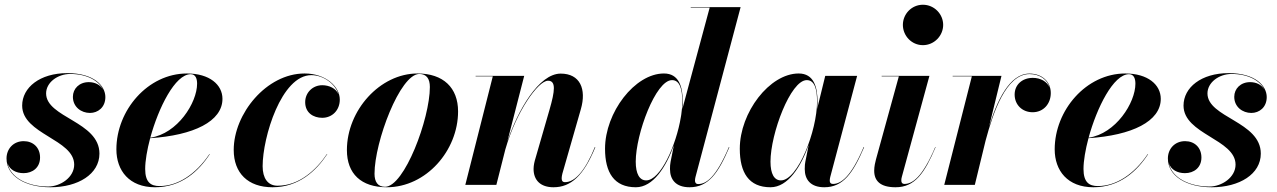

<svg xmlns="http://www.w3.org/2000/svg" viewBox="-20 -780 5386 810"><path d="M399.5 -132C399.5 -267.5 174.5 -283.5 174.5 -386C174.5 -432 223 -468 276.5 -468C347.5 -468 396.5 -439 414.5 -402.5C403 -422 381 -433.5 354.5 -433.5C314.5 -433.5 287.5 -406 287.5 -371.5C287.5 -329 322.5 -303.5 359.5 -303.5C393 -303.5 424.5 -327 424.5 -370.5C424.5 -417.5 377 -471.5 264 -471.5C148.5 -471.5 73.5 -411 73.5 -334.5C73.5 -213.5 293 -192.5 293 -85.5C293 -32 235.5 7 182.5 7C101.5 7 25 -27.5 11.5 -91.5C20.5 -64 47.5 -49.5 79.5 -49.5C117 -49.5 149 -72.5 149 -115.5C149 -157.5 120 -184.5 80 -184.5C36 -184.5 7.5 -151.5 7.5 -111.5C7.5 -37 86.5 10 193 10C309.5 10 399.5 -45.5 399.5 -132Z M592.5 -67C592.5 -101.5 600.5 -148 613.5 -197C797 -209 918.5 -268 918.5 -363C918.5 -423 863.5 -470 769 -470C603.5 -470 471 -314.5 471 -150C471 -60 525.5 10 634 10C745.5 10 818.5 -58.5 865 -129.5L863.5 -130C806 -44.5 729.5 5 653 5C616.5 5 592.5 -11 592.5 -67ZM784.5 -467C805.5 -467 811.5 -447.5 811.5 -427C811.5 -346.5 729 -216 614 -199C648.5 -325 718.5 -467 784.5 -467Z M1360.5 -129.5 1359.5 -130.5C1313.5 -62 1241.5 3.5 1151 3.5C1109.5 3.5 1088 -28.5 1088 -79C1088 -200.5 1167 -463 1293.5 -463C1344.5 -463 1395 -426 1408 -382C1397.5 -407.5 1368 -420.5 1339.5 -420.5C1299 -420.5 1267.5 -389 1267.5 -349C1267.5 -304 1302 -283 1339.5 -283C1381 -283 1413.5 -314.5 1413.5 -360C1413.5 -414 1354.5 -470 1265 -470C1104 -470 966 -300 966 -147.5C966 -50 1026 10 1129.5 10C1240.5 10 1313.5 -59 1360.5 -129.5Z M1612 10C1778 10 1912.5 -145 1912.5 -310C1912.5 -410 1850 -470 1741.5 -470C1583 -470 1443.5 -314.5 1443.5 -147C1443.5 -47 1503.5 10 1612 10ZM1604.5 8C1573.5 8 1560 -13 1560 -47C1560 -181 1667.5 -468 1749 -468C1780 -468 1793.5 -447 1793.5 -413C1793.5 -279 1686 8 1604.5 8Z M2059 -458 1943 0H2074L2112 -150C2157.5 -308.5 2250 -439.5 2292 -439.5C2326.5 -439.5 2321 -396 2298.5 -318L2239 -112C2235 -99.5 2231 -82.5 2231 -67.5C2231 -19.5 2260.5 10 2315 10C2388.5 10 2442 -38.5 2491.5 -159L2489.5 -159.5C2449 -60 2405.5 -11.5 2364 -11.5C2353 -11.5 2349.5 -17.5 2349.5 -28.5C2349.5 -33.5 2351 -41.5 2352.5 -47.5L2430.5 -319.5C2455 -404.5 2427 -469.5 2345.5 -469.5C2253 -469.5 2164.5 -314 2120.5 -183.5L2191.5 -460H1986.5V-458Z M2860.5 -350C2860.5 -414.5 2844 -470 2781 -470C2658 -470 2532.5 -305.5 2532.5 -152.5C2532.5 -52.5 2570.5 10 2662.5 10C2735.5 10 2790 -75.5 2823 -167.5L2809 -97.5C2807 -88 2806.5 -77 2806.5 -67C2806.5 -22 2831.5 10 2889 10C2968.5 10 3010 -49 3057 -159L3055 -159.5C3000.5 -31.5 2959.5 -3.5 2925.5 -3.5C2915 -3.5 2912 -11 2912 -18C2912 -22.5 2912.5 -27 2914 -33L3104.5 -750H2894V-748H2974L2858.5 -319.5C2860 -330.5 2860.5 -341 2860.5 -350ZM2858.5 -351.5C2858.5 -334.5 2857 -315.5 2854 -296L2852.5 -287C2833 -166.5 2766 -19 2706 -19C2678 -19 2662 -46.5 2662 -98C2662 -215 2746.5 -442 2815 -442C2848 -442 2858.5 -404 2858.5 -351.5Z M3429 -350C3429 -412.5 3413.5 -470 3349.5 -470C3226.5 -470 3101 -305.5 3101 -152.5C3101 -52.5 3138.5 10 3230.5 10C3304.5 10 3359 -77 3392 -169.5L3391.5 -168L3377.5 -97.5C3376 -90.5 3375 -81 3375 -67C3375 -22 3400 10 3457.5 10C3536.5 10 3578.5 -49 3625.5 -159L3623.5 -159.5C3569.5 -31.5 3526.5 -4 3494 -4C3484.5 -4 3480.5 -9.5 3480.5 -17.5C3480.5 -22 3481 -27 3482.5 -33L3596 -460H3461.5L3427 -319.5C3428.5 -330.5 3429 -341 3429 -350ZM3427 -351.5C3427 -228.5 3346 -19 3274.5 -19C3246.5 -19 3230.5 -46 3230.5 -98C3230.5 -215.5 3315 -442 3383.5 -442C3416.5 -442 3427 -404.5 3427 -351.5Z M3789 -675C3789 -629.5 3825.5 -589.5 3873.5 -589.5C3921.5 -589.5 3959 -629.5 3959 -675C3959 -720.5 3921.5 -760 3873.5 -760C3825.5 -760 3789 -720.5 3789 -675ZM3927 -159 3925.5 -159.5C3871 -31.5 3829 -4 3795.5 -4C3786 -4 3782.5 -10 3782.5 -18C3782.5 -22.5 3782.5 -27.5 3784.5 -33.5L3901 -460H3699.5V-458H3772L3675.5 -107.5C3672.5 -96.5 3668 -77.5 3668 -60C3668 -17 3693.5 10 3758 10C3839.5 10 3880 -49 3927 -159Z M4080 -458 3963.5 0H4092.5L4138 -187C4169.5 -305 4224.5 -467.5 4323 -467.5C4367 -467.5 4399 -444 4408.5 -409C4398.5 -436 4369.5 -451.5 4337 -451.5C4293 -451.5 4260.5 -423 4260.5 -381C4260.5 -338 4292.5 -306.5 4336.5 -306.5C4382 -306.5 4413 -342 4413 -387.5C4413 -435.5 4376 -469.5 4323 -469.5C4238.5 -469.5 4185.5 -353.5 4152.5 -245L4205 -460H3999V-458Z M4551 -67C4551 -101.5 4559 -148 4572 -197C4755.5 -209 4877 -268 4877 -363C4877 -423 4822 -470 4727.5 -470C4562 -470 4429.5 -314.5 4429.5 -150C4429.5 -60 4484 10 4592.5 10C4704 10 4777 -58.5 4823.5 -129.5L4822 -130C4764.5 -44.5 4688 5 4611.5 5C4575 5 4551 -11 4551 -67ZM4743 -467C4764 -467 4770 -447.5 4770 -427C4770 -346.5 4687.5 -216 4572.5 -199C4607 -325 4677 -467 4743 -467Z M5299 -132C5299 -267.5 5074 -283.5 5074 -386C5074 -432 5122.5 -468 5176 -468C5247 -468 5296 -439 5314 -402.5C5302.5 -422 5280.5 -433.5 5254 -433.5C5214 -433.5 5187 -406 5187 -371.5C5187 -329 5222 -303.5 5259 -303.5C5292.5 -303.5 5324 -327 5324 -370.5C5324 -417.5 5276.5 -471.5 5163.5 -471.5C5048 -471.5 4973 -411 4973 -334.5C4973 -213.5 5192.5 -192.5 5192.5 -85.5C5192.5 -32 5135 7 5082 7C5001 7 4924.5 -27.5 4911 -91.5C4920 -64 4947 -49.5 4979 -49.5C5016.5 -49.5 5048.5 -72.5 5048.5 -115.5C5048.5 -157.5 5019.5 -184.5 4979.5 -184.5C4935.5 -184.5 4907 -151.5 4907 -111.5C4907 -37 4986 10 5092.5 10C5209 10 5299 -45.5 5299 -132Z"/></svg>

Font: Bodoni* 96pt
Style: Bold Italic
Weight: 700
Italic angle: -13°
Version: Version 2.3